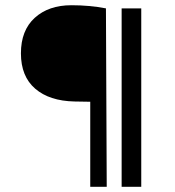

<svg xmlns="http://www.w3.org/2000/svg" viewBox="-20 -714 670 734"><path d="M445 0V-682H520V0ZM325 0V-325L265 -326Q169 -328 114.5 -375Q60 -422 60 -510Q60 -598 113 -646Q166 -694 253 -694Q323 -694 385 -682L388 0Z"/></svg>

Font: Ruluko
Style: Regular
Weight: 400
Designer: Ana Sanfelippo, Angelica Diaz, Meme Hernandez
Foundry: Ana Sanfelippo, Angelica Diaz y Meme Hernandez
Version: Version 1.001